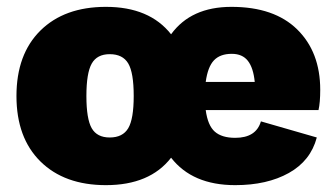

<svg xmlns="http://www.w3.org/2000/svg" viewBox="-20 -530 981 560"><path d="M909 -209H580Q586 -164 606.5 -146Q627 -128 666 -128Q727 -128 741 -176L904 -129Q886 -61 822.5 -25.5Q759 10 666 10Q541 10 479 -70Q417 10 289 10Q168 10 98 -59Q28 -128 28 -250Q28 -372 98 -441Q168 -510 289 -510Q416 -510 479 -430Q537 -510 655 -510Q780 -510 847 -444Q914 -378 914 -268Q914 -231 909 -209ZM580 -291H723Q719 -332 703 -352.5Q687 -373 656 -373Q622 -373 604 -354Q586 -335 580 -291ZM370 -250Q370 -318 354 -345Q338 -372 300 -372Q263 -372 247.5 -344.5Q232 -317 232 -250Q232 -183 247.5 -156Q263 -129 300 -129Q338 -129 354 -156Q370 -183 370 -250Z"/></svg>

Font: Work Sans ExtraBold
Style: Regular
Weight: 800
Designer: Wei Huang
Foundry: Wei Huang
Version: Version 1.500